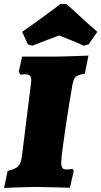

<svg xmlns="http://www.w3.org/2000/svg" viewBox="-37 -928 503 953"><path d="M73 -770 101 -708 123 -701C171 -720 226 -741 257 -752C285 -741 338 -720 379 -701L403 -708L446 -770C372 -833 291 -914 290 -908H263C263 -908 162 -831 73 -770ZM323 -510C331 -547 339 -555 384 -562L402 -652C402 -652 273 -647 232 -647H73L56 -572L64 -558C64 -558 78 -559 88 -559C109 -559 118 -553 118 -530C118 -524 117 -517 116 -508L73 -162C67 -107 55 -92 1 -80L-17 5C-17 5 85 0 147 0C188 0 310 4 310 4L329 -80L323 -90C323 -90 312 -87 292 -87C274 -87 267 -95 267 -125C267 -164 306 -416 323 -510Z"/></svg>

Font: Alegreya SC Black
Style: Italic
Weight: 900
Italic angle: -7°
Designer: Juan Pablo del Peral
Foundry: Huerta Tipografica
Version: Version 2.007;PS 002.007;hotconv 1.0.88;makeotf.lib2.5.64775